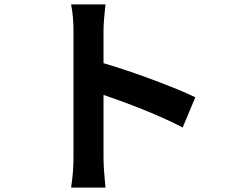

<svg xmlns="http://www.w3.org/2000/svg" viewBox="-20 -811 1040 874"><path d="M869.1 -368.2 811.5 -230.5Q673.8 -302.7 451.2 -378.9V-95.7Q451.2 -46.9 460 43H303.7Q314.5 -28.3 314.5 -95.7V-669.9Q314.5 -735.4 303.7 -791H460Q451.2 -711.9 451.2 -669.9V-523.4Q551.8 -494.1 676.3 -447.8Q800.8 -401.4 869.1 -368.2Z"/></svg>

Font: Gen Shin Gothic Bold
Style: Bold
Weight: 700
Designer: [Source Han Sans]
Ryoko NISHIZUKA  (kana & ideographs); Paul D. Hunt (Latin, Greek & Cyrillic); Wenlong ZHANG  (bopomofo
Version: Version 1.002.20150607